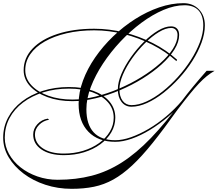

<svg xmlns="http://www.w3.org/2000/svg" viewBox="-140 -890 1371 1209"><path d="M316 -253Q228 -253 158.5 -278.5Q89 -304 49 -348Q9 -392 9 -448Q9 -525 65 -584Q121 -643 221.5 -676Q322 -709 453 -709Q548 -709 642.5 -685.5Q737 -662 822.5 -618.5Q908 -575 975 -514L971 -505Q904 -565 819 -608.5Q734 -652 640.5 -675.5Q547 -699 453 -699Q359 -699 279.5 -680.5Q200 -662 141.5 -628.5Q83 -595 51 -549Q19 -503 19 -448Q19 -395 58 -353Q97 -311 164.5 -287Q232 -263 317 -263Q385 -263 460 -281.5Q535 -300 609 -331.5Q683 -363 749.5 -404Q816 -445 867.5 -490.5Q919 -536 948.5 -582Q978 -628 978 -670Q978 -690 967 -702Q956 -714 938 -714Q903 -714 859.5 -687.5Q816 -661 772.5 -618Q729 -575 692.5 -523.5Q656 -472 634 -420.5Q612 -369 612 -328Q612 -282 632.5 -255Q653 -228 688 -228Q732 -228 782.5 -251Q833 -274 883.5 -314Q934 -354 980 -405Q1026 -456 1062 -512.5Q1098 -569 1119 -625Q1140 -681 1140 -730Q1140 -792 1110 -824.5Q1080 -857 1022 -857Q959 -857 889.5 -827.5Q820 -798 750.5 -746.5Q681 -695 619 -629Q557 -563 508.5 -489.5Q460 -416 432 -342.5Q404 -269 404 -202Q404 -106 450 -56.5Q496 -7 586 -7Q631 -7 685 -26Q739 -45 796 -78.5Q853 -112 907 -157.5Q961 -203 1006 -256H1018Q973 -201 917.5 -154Q862 -107 803.5 -71.5Q745 -36 689 -16.5Q633 3 586 3Q478 3 416.5 -60.5Q355 -124 355 -236Q355 -308 382.5 -382.5Q410 -457 459 -528Q508 -599 572.5 -661Q637 -723 711 -770Q785 -817 862.5 -843.5Q940 -870 1015 -870Q1075 -870 1112.5 -831Q1150 -792 1150 -730Q1150 -679 1129 -621.5Q1108 -564 1071.5 -506.5Q1035 -449 988 -397.5Q941 -346 889.5 -305.5Q838 -265 786 -241.5Q734 -218 688 -218Q649 -218 625.5 -248Q602 -278 602 -328Q602 -372 624.5 -424.5Q647 -477 684.5 -530Q722 -583 766.5 -627Q811 -671 855.5 -697.5Q900 -724 937 -724Q961 -724 974.5 -710Q988 -696 988 -670Q988 -626 958.5 -578.5Q929 -531 877 -484Q825 -437 758 -395.5Q691 -354 615.5 -322Q540 -290 463.5 -271.5Q387 -253 316 -253ZM-110 -23Q-110 31 -83.5 79Q-57 127 -11 163.5Q35 200 95.5 221Q156 242 223 242Q339 242 437.5 216.5Q536 191 627 133Q718 75 810 -20.5Q902 -116 1005 -255Q1035 -295 1074.5 -343Q1114 -391 1161 -444H1211Q1185 -429 1161.5 -410Q1138 -391 1112.5 -364Q1087 -337 1054.5 -297Q1022 -257 977 -198Q891 -77 822 9Q753 95 692.5 151.5Q632 208 573.5 240.5Q515 273 451.5 286Q388 299 311 299Q224 299 146 273.5Q68 248 8.5 203Q-51 158 -85.5 100Q-120 42 -120 -23Q-120 -91 -89 -149.5Q-58 -208 -2 -251Q54 -294 129.5 -318Q205 -342 294 -342Q382 -342 447.5 -318Q513 -294 549.5 -250.5Q586 -207 586 -149Q586 -100 561 -57Q536 -14 491.5 18.5Q447 51 388.5 69Q330 87 262 87Q174 87 121.5 51.5Q69 16 69 -43Q69 -79 95.5 -108Q122 -137 161 -143L169 -136Q132 -130 106 -103.5Q80 -77 80 -44Q80 11 129.5 44Q179 77 262 77Q327 77 384 59.5Q441 42 484 11Q527 -20 551.5 -61Q576 -102 576 -149Q576 -204 540.5 -245Q505 -286 442 -309Q379 -332 294 -332Q207 -332 133.5 -309Q60 -286 5 -244.5Q-50 -203 -80 -146.5Q-110 -90 -110 -23Z"/></svg>

Font: Ballet
Style: Regular
Weight: 400
Designer: Maximiliano R. Sproviero
Foundry: Omnibus-Type
Version: Version 1.100